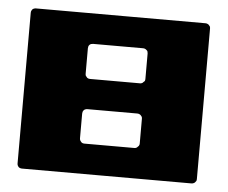

<svg xmlns="http://www.w3.org/2000/svg" viewBox="-41 -527 682 575"><g transform="rotate(5 299.5 -239.5)"><path d="M553.7 -480.5Q557.6 -480.5 559.6 -479.5Q562.5 -478.5 564.5 -476.6Q567.4 -473.6 568.4 -471.7Q569.3 -468.8 569.3 -465.8Q569.3 -460 569.3 -454.1Q569.3 -448.2 569.3 -443.4Q569.3 -335.9 569.3 -228.5Q569.3 -121.1 569.3 -13.7Q569.3 -10.7 568.4 -7.8Q567.4 -5.9 564.5 -2.9Q562.5 -1 559.6 0Q557.6 1 553.7 1Q547.9 1 542 1Q535.2 1 528.3 1Q408.2 1 287.1 1Q166 1 44.9 1Q42 1 39.1 0Q36.1 -1 34.2 -2.9Q32.2 -5.9 31.2 -7.8Q30.3 -10.7 30.3 -13.7Q30.3 -19.5 30.3 -25.4Q30.3 -31.2 30.3 -36.1Q30.3 -143.6 30.3 -251Q30.3 -358.4 30.3 -465.8Q30.3 -468.8 31.2 -471.7Q32.2 -473.6 34.2 -476.6Q36.1 -478.5 39.1 -479.5Q42 -480.5 44.9 -480.5Q50.8 -480.5 57.6 -480.5Q63.5 -480.5 70.3 -480.5Q191.4 -480.5 312.5 -480.5Q433.6 -480.5 553.7 -480.5ZM389.6 -104.5Q389.6 -129.9 389.6 -178.7Q389.6 -181.6 388.7 -184.6Q387.7 -186.5 384.8 -189.5Q382.8 -191.4 379.9 -192.4Q377.9 -193.4 374 -193.4Q373 -193.4 371.1 -193.4Q369.1 -193.4 367.2 -193.4Q332 -193.4 295.9 -193.4Q260.7 -193.4 224.6 -193.4Q221.7 -193.4 218.8 -192.4Q215.8 -191.4 213.9 -189.5Q211.9 -186.5 210.9 -184.6Q210 -181.6 210 -178.7Q210 -154.3 210 -104.5Q210 -101.6 210.9 -99.6Q211.9 -96.7 213.9 -94.7Q215.8 -91.8 218.8 -90.8Q221.7 -89.8 224.6 -89.8Q226.6 -89.8 228.5 -89.8Q230.5 -89.8 232.4 -89.8Q267.6 -89.8 302.7 -89.8Q338.9 -89.8 374 -89.8Q377.9 -89.8 379.9 -90.8Q382.8 -91.8 384.8 -94.7Q387.7 -96.7 388.7 -99.6Q389.6 -101.6 389.6 -104.5ZM389.6 -298.8Q389.6 -324.2 389.6 -375Q389.6 -377.9 388.7 -380.9Q387.7 -383.8 384.8 -385.7Q382.8 -387.7 379.9 -388.7Q377.9 -389.6 374 -389.6Q373 -389.6 371.1 -389.6Q369.1 -389.6 367.2 -389.6Q332 -389.6 295.9 -389.6Q260.7 -389.6 224.6 -389.6Q221.7 -389.6 218.8 -388.7Q215.8 -387.7 213.9 -385.7Q211.9 -383.8 210.9 -380.9Q210 -377.9 210 -375Q210 -349.6 210 -298.8Q210 -295.9 210.9 -293Q211.9 -291 213.9 -289.1Q215.8 -286.1 218.8 -285.2Q221.7 -284.2 224.6 -284.2Q226.6 -284.2 228.5 -284.2Q230.5 -284.2 232.4 -284.2Q267.6 -284.2 302.7 -284.2Q338.9 -284.2 374 -284.2Q377.9 -284.2 379.9 -285.2Q382.8 -286.1 384.8 -289.1Q387.7 -291 388.7 -293Q389.6 -295.9 389.6 -298.8Z"/></g></svg>

Font: pil love
Style: regular
Weight: 400
Designer: pierpaolo belleggia, riccardo antolini, manuela ilari
Foundry: pil communication
Version: Version 1.2